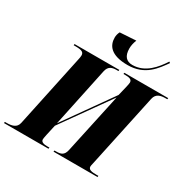

<svg xmlns="http://www.w3.org/2000/svg" viewBox="-234 -1134 1302 1322"><g transform="rotate(30 417.0 -473.5)"><path d="M507 -771C646 -771 706 -862 754 -929L745 -936C701 -868 636 -788 535 -788C488 -788 461 -816 461 -877C461 -899 466 -923 476 -947L348 -939C340 -923 336 -908 336 -891C336 -830 371 -771 507 -771ZM-30 0H324L326 -10H313C284 -10 258 -14 258 -37C258 -43 260 -53 265 -78L283 -159L554 -540L451 -63C441 -17 416 -10 379 -10H366L364 0H714L715 -10H702C663 -10 635 -13 635 -39C635 -44 637 -53 641 -70L765 -651C775 -697 811 -704 849 -704H862L864 -714H515L514 -704H528C558 -704 582 -700 582 -675C582 -670 579 -651 575 -636L557 -562L287 -181L386 -651C396 -697 425 -704 461 -704H474L475 -714H119L118 -704H131C184 -704 200 -695 200 -669C200 -660 198 -649 195 -636L73 -61C64 -17 25 -10 -15 -10H-28Z"/></g></svg>

Font: Noto Serif Display SemiCondensed Black
Style: Italic
Weight: 900
Width: 4
Italic angle: -12°
Designer: Monotype Design Team
Foundry: Monotype Imaging Inc.
Version: Version 2.009